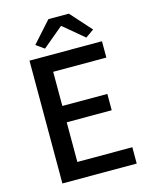

<svg xmlns="http://www.w3.org/2000/svg" viewBox="-136 -1005 872 1113"><g transform="rotate(-15 300.0 -448.5)"><path d="M97 -715V22H543V-76H213V-314H483V-412H213V-617H532V-715ZM153 -794 202 -759 324 -861H328L450 -759L500 -794L388 -919H265Z"/></g></svg>

Font: コーポレート・ロゴ ver3 Medium
Style: Regular
Weight: 500
Designer: [KANA_main] LOGOTYPE.JP [Source Han Sans] Ryoko NISHIZUKA 西塚涼子 (kana, bopomofo & ideographs); Paul D. Hunt (Latin, Greek
Version: Version 12.001;FEAKit 1.0